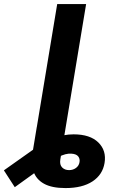

<svg xmlns="http://www.w3.org/2000/svg" viewBox="-152 -748 600 972"><path d="M179.3 204.1Q110.2 204.1 70.6 182Q30.9 159.8 17.4 119.6Q3.9 79.3 12.6 25.6L34.2 -105H180.8L153.4 59.1Q149.1 86.1 162.5 99.6Q175.9 113.2 197.8 113.2Q217.7 113.2 232.8 102.1Q247.8 90.9 250.6 72.6Q253.5 55.7 243.8 43.6Q234.1 31.6 210.4 30Q195.3 28.7 178.9 32.9Q162.5 37.1 140.9 48.4Q119.3 59.8 88.3 80.4L-77.2 199.6L-132.3 114.4L27.7 1.2Q68.3 -28.3 118.7 -48.1Q169.1 -67.9 220.5 -67.9Q304.1 -67.9 345.9 -26.7Q387.7 14.4 377.3 77.1Q367.5 136.6 316.3 170.3Q265 204.1 179.3 204.1ZM284 -727.5 163.4 0H17L137.6 -727.5Z"/></svg>

Font: Inter Variable
Style: Italic
Weight: 400
Italic angle: -9.39999°
Designer: Rasmus Andersson
Foundry: rsms
Version: Version 4.001;git-9221beed3